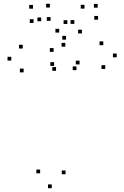

<svg xmlns="http://www.w3.org/2000/svg" viewBox="-20 -978 660 1020"><path d="M328.2 -52.3V-72.3H308.2V-52.3ZM402.7 -635.8V-655.8H382.7V-635.8ZM386.3 -605.2V-625.2H366.3V-605.2ZM539.1 -611.8V-631.8H519.1V-611.8ZM600 -673.6V-693.6H580V-673.6ZM528.8 -738.2V-758.2H508.8V-738.2ZM330.9 -767.4V-787.4H310.9V-767.4ZM264.7 -702.5V-722.5H244.7V-702.5ZM327 -730.1V-750.1H307V-730.1ZM100.9 -720.2V-740.2H80.9V-720.2ZM40 -656.2V-676.2H20V-656.2ZM105.6 -593.5V-613.5H85.6V-593.5ZM277.8 -601.8V-621.8H257.8V-601.8ZM267.5 -627.9V-647.9H247.5V-627.9ZM193.2 -57.2V-77.2H173.2V-57.2ZM255 21.7V1.7H235V21.7ZM245 -938V-958H225V-938ZM374.9 -851.2V-871.2H354.9V-851.2ZM337.8 -850.6V-870.6H317.8V-850.6ZM429 -932.3V-952.3H409V-932.3ZM498.9 -937.2V-957.2H478.9V-937.2ZM500.9 -873.3V-893.3H480.9V-873.3ZM415.1 -800.3V-820.3H395.1V-800.3ZM294.5 -804.9V-824.9H274.5V-804.9ZM198.8 -865.1V-885.1H178.8V-865.1ZM248.7 -867.2V-887.2H228.7V-867.2ZM158.2 -856.1V-876.1H138.2V-856.1ZM155.2 -931.8V-951.8H135.2V-931.8Z"/></svg>

Font: Monaspace Radon Dots Var
Style: Regular
Weight: 400
Designer: Riley Cran and the Lettermatic Team
Version: Version 1.100 (Monaspace Radon Dots)